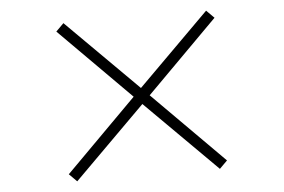

<svg xmlns="http://www.w3.org/2000/svg" viewBox="-46 -738 1093 740"><g transform="rotate(-5 500.0 -368.0)"><path d="M224 -62 194 -92 469 -368 194 -644 224 -674 500 -399 776 -674 806 -644 531 -368 806 -92 776 -62 500 -337Z"/></g></svg>

Font: Noto Serif TC ExtraLight Light
Style: Regular
Weight: 300
Version: Version 2.003-H1;hotconv 1.1.1;makeotfexe 2.6.0